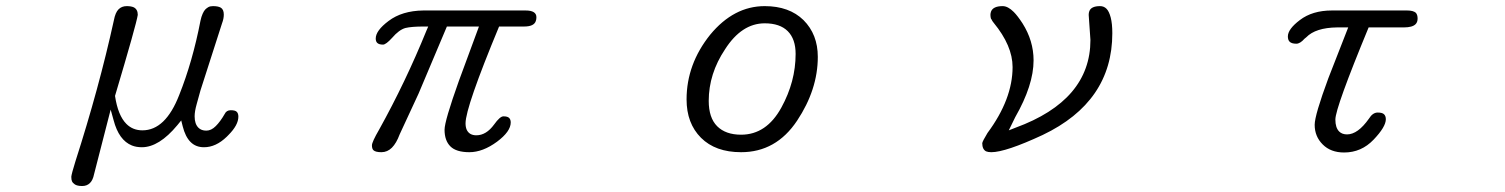

<svg xmlns="http://www.w3.org/2000/svg" viewBox="-20 -498 5040 643"><path d="M254.9 125Q287.1 125 294.9 85.9Q294.9 85.9 350.6 -130.9L360.4 -95.7Q377.9 -28.3 421.9 -10.7Q436.5 -4.9 455.1 -4.9Q512.7 -4.9 574.2 -79.1L586.9 -94.7L591.8 -75.2Q600.6 -40 618.2 -22.5Q635.7 -4.9 663.1 -4.9Q703.1 -4.9 739.3 -40Q744.1 -44.9 745.1 -45.9Q778.3 -79.1 778.3 -107.4Q778.3 -118.2 772.9 -123.5Q767.6 -128.9 752.9 -128.9Q738.3 -128.9 732.4 -116.2Q717.8 -90.8 702.6 -75.7Q687.5 -60.5 670.9 -60.5Q654.3 -60.5 644.5 -70.3Q631.8 -83 631.8 -108.4Q631.8 -125 638.7 -149.4Q645.5 -173.8 651.4 -195.3L723.6 -419.9Q729.5 -435.5 729.5 -449.2Q729.5 -466.8 718.8 -472.7Q710 -477.5 693.4 -477.5Q683.6 -477.5 677.7 -474.1Q671.9 -470.7 667.5 -466.3Q663.1 -461.9 658.7 -452.1Q654.3 -442.4 651.4 -428.7Q625 -292 580.1 -179.7Q534.2 -61.5 457 -61.5Q424.8 -61.5 403.3 -83Q375 -111.3 365.2 -176.8Q436.5 -416 441.4 -448.2Q441.4 -466.8 427.7 -473.6Q418.9 -477.5 404.3 -477.5Q387.7 -477.5 377 -466.8Q366.2 -456.1 361.3 -429.7Q311.5 -203.1 232.4 43Q219.7 84 218.8 93.8Q218.8 104.5 221.2 109.4Q223.6 114.3 226.6 116.2Q234.4 125 254.9 125Z M1230.5 4.9Q1237.3 11.7 1257.3 11.7Q1277.3 11.7 1292.5 -3.4Q1307.6 -18.6 1318.4 -47.9Q1318.4 -47.9 1381.8 -184.6L1476.6 -409.2H1584L1516.6 -226.6Q1468.8 -92.8 1468.8 -63.5Q1468.8 -27.3 1488.3 -7.8Q1507.8 11.7 1551.8 11.7Q1596.7 11.7 1644.5 -23.4Q1690.4 -57.6 1690.4 -87.9Q1690.4 -97.7 1685.1 -103Q1679.7 -108.4 1666 -108.4Q1654.3 -108.4 1634.8 -81.1Q1608.4 -44.9 1575.2 -44.9Q1551.8 -44.9 1543 -63.5Q1539.1 -72.3 1539.1 -85Q1539.1 -138.7 1651.4 -409.2H1735.4Q1768.6 -409.2 1774.4 -427.7Q1776.4 -432.6 1776.4 -440.4Q1776.4 -462.9 1740.2 -462.9H1397.5Q1326.2 -461.9 1281.2 -427.7Q1238.3 -395.5 1238.3 -369.1Q1238.3 -359.4 1243.2 -354.5Q1249 -348.6 1262.7 -348.6Q1272.5 -348.6 1293 -371.1Q1316.4 -398.4 1337.9 -404.3Q1358.4 -409.2 1399.4 -409.2H1414.1L1408.2 -395.5Q1337.9 -222.7 1250 -64.5Q1225.6 -22.5 1225.6 -11.2Q1225.6 0 1230.5 4.9Z M2718.8 -307.6Q2718.8 -382.8 2670.9 -430.7Q2623 -477.5 2541 -477.5Q2437.5 -477.5 2358.4 -381.8Q2279.3 -283.2 2279.3 -165Q2279.3 -85 2327.6 -36.6Q2376 11.7 2461.9 11.7Q2579.1 11.7 2649.4 -93.8Q2718.8 -198.2 2718.8 -307.6ZM2461.9 -46.9Q2410.2 -46.9 2381.8 -75.2Q2353.5 -103.5 2353.5 -160.2Q2353.5 -251 2408.2 -333Q2463.9 -419.9 2541 -419.9Q2591.8 -419.9 2618.2 -393.6Q2644.5 -367.2 2644.5 -317.4Q2644.5 -224.6 2596.7 -137.7Q2546.9 -46.9 2461.9 -46.9Z M3299.8 11.7Q3347.7 11.7 3471.7 -45.9Q3705.1 -157.2 3705.1 -386.7Q3705.1 -418.9 3699.7 -439.5Q3694.3 -460 3685.5 -468.8Q3676.8 -477.5 3664.1 -477.5Q3633.8 -477.5 3627.9 -460Q3626 -455.1 3626 -448.2L3631.8 -364.3Q3631.8 -162.1 3380.9 -70.3L3358.4 -61.5L3379.9 -105.5Q3441.4 -212.9 3441.4 -295.9Q3441.4 -361.3 3404.3 -419.9Q3387.7 -445.3 3375 -458Q3355.5 -477.5 3337.9 -477.5Q3305.7 -477.5 3298.8 -459Q3296.9 -453.1 3296.9 -448.2Q3296.9 -443.4 3297.4 -441.4Q3297.9 -439.5 3298.3 -437Q3298.8 -434.6 3300.8 -432.6Q3302.7 -427.7 3307.6 -421.9Q3371.1 -344.7 3371.1 -273.4Q3371.1 -166 3287.1 -52.7Q3270.5 -25.4 3269.5 -18.6Q3269.5 2 3282.2 8.8Q3289.1 11.7 3299.8 11.7Z M4481.4 12.7Q4539.1 12.7 4580.1 -30.3Q4621.1 -73.2 4621.1 -98.6Q4621.1 -109.4 4615.2 -115.2Q4609.4 -121.1 4593.8 -121.1Q4577.1 -121.1 4564.5 -100.6Q4527.3 -47.9 4491.2 -47.9Q4474.6 -47.9 4464.8 -57.6Q4452.1 -70.3 4452.1 -97.7Q4452.1 -136.7 4563.5 -406.2H4681.6Q4710 -406.2 4720.7 -417Q4727.5 -423.8 4727.5 -436Q4727.5 -448.2 4721.7 -455.1Q4712.9 -462.9 4692.4 -462.9H4440.4Q4375 -462.9 4333 -430.7Q4293 -400.4 4293 -376Q4293 -364.3 4298.8 -358.4Q4305.7 -351.6 4321.3 -351.6Q4334 -351.6 4348.6 -368.2L4354.5 -373Q4385.7 -405.3 4458 -406.2Q4468.8 -406.2 4480.5 -406.2H4495.1L4428.7 -236.3Q4382.8 -112.3 4382.8 -80.1Q4382.8 -41 4409.7 -14.2Q4436.5 12.7 4481.4 12.7Z"/></svg>

Font: FakePearl
Style: ExtraLight
Weight: 300
Version: Version 1.2